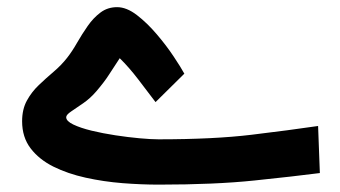

<svg xmlns="http://www.w3.org/2000/svg" viewBox="-20 -514 947 534"><path d="M420.9 -126.5Q574.2 -126.5 679.7 -139.2Q785.2 -151.9 864.7 -163.6L869.6 -32.7Q797.4 -23.4 687.5 -12Q577.6 -0.5 421.9 -0.5Q373.5 -0.5 320.8 -4.6Q268.1 -8.8 218.3 -19.8Q168.5 -30.8 128.7 -50.5Q88.9 -70.3 65.2 -101.3Q41.5 -132.3 41.5 -176.8Q41.5 -210 54.7 -234.1Q67.9 -258.3 87.9 -277.3Q107.9 -296.4 129.2 -314.5Q150.4 -332.5 166.5 -353Q180.7 -371.1 194.3 -395Q208 -418.9 223.9 -441.7Q239.7 -464.4 259.5 -479.2Q279.3 -494.1 305.7 -494.1Q332 -494.1 360.6 -472.2Q389.2 -450.2 416 -418.7Q442.9 -387.2 463.1 -356.7Q483.4 -326.2 492.7 -309.1L412.6 -230Q390.1 -259.8 364.5 -293.2Q338.9 -326.7 313 -352.1Q294.9 -324.7 282.7 -305.7Q270.5 -286.6 248.5 -260.7Q231.4 -240.7 211.7 -227.1Q191.9 -213.4 178 -204.1Q164.1 -194.8 164.1 -188Q164.1 -177.2 183.8 -167.7Q203.6 -158.2 234.6 -150.6Q265.6 -143.1 301 -137.7Q336.4 -132.3 368.4 -129.4Q400.4 -126.5 420.9 -126.5Z"/></svg>

Font: Vazirmatn FD
Style: Bold
Weight: 700
Designer: Saber Rastikerdar
Foundry: Saber Rastikerdar
Version: Version 33.001